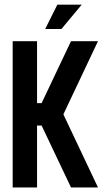

<svg xmlns="http://www.w3.org/2000/svg" viewBox="-20 -824 469 844"><path d="M232.1 -803.6H339.3L250 -696.4H178.6ZM35.7 -642.9H142.9V-370.7H162.9L292.1 -642.9H410.7L258.6 -321.4L410.7 0H292.1L162.9 -272.1H142.9V0H35.7Z"/></svg>

Font: Aire Exterior
Style: Regular
Weight: 400
Width: 4
Designer: Jayvee Enaguas (HarvettFox96)
Version: 20190503.02